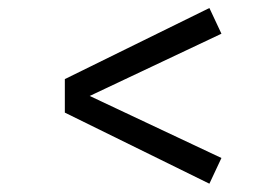

<svg xmlns="http://www.w3.org/2000/svg" viewBox="-20 -541 640 467"><path d="M518.6 -156.7 198.2 -307.6 518.6 -459 489.3 -521.5 137.7 -348.6V-267.1L489.3 -94.2Z"/></svg>

Font: LilGrotesk
Style: Regular
Weight: 400
Designer: BSozoo
Foundry: BSozoo
Version: Version 1.004;PS 001.004;hotconv 1.0.70;makeotf.lib2.5.58329